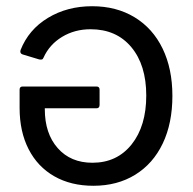

<svg xmlns="http://www.w3.org/2000/svg" viewBox="-20 -586 620 617"><path d="M534 -278Q534 -190 503 -125Q472 -60 414.5 -24.5Q357 11 280 11Q208 11 154.5 -19.5Q101 -50 72 -106.5Q43 -163 43 -239V-298Q43 -308 53 -308H290Q300 -308 300 -298V-249Q300 -238 290 -238H124V-235Q124 -157 165.5 -110Q207 -63 277 -63Q356 -63 403 -122Q450 -181 450 -279Q450 -377 402 -434.5Q354 -492 271 -492Q220 -492 179.5 -467.5Q139 -443 120 -401Q118 -396 115 -395Q112 -394 106 -395L53 -411Q43 -414 46 -425Q72 -491 134 -528.5Q196 -566 276 -566Q354 -566 412.5 -530.5Q471 -495 502.5 -430Q534 -365 534 -278Z"/></svg>

Font: LINE Seed Sans TH App
Style: Regular
Weight: 400
Designer: Dalton Maag Ltd | Thai characters by Cadson Demak Co.,Ltd.
Foundry: Dalton Maag Ltd
Version: Version 1.003